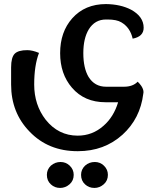

<svg xmlns="http://www.w3.org/2000/svg" viewBox="-20 -508 751 954"><path d="M402.8 408.2Q382.8 390.1 382.8 360.8Q382.8 334 402.8 314.9Q422.9 296.9 451.2 296.9Q477.1 296.9 496.1 314.9Q516.1 334 516.1 360.8Q516.1 389.2 496.1 407.2Q475.1 425.8 449.2 425.8Q421.9 425.8 402.8 408.2ZM232.9 408.2Q212.9 390.1 212.9 360.8Q212.9 334 232.9 314.9Q253.9 296.9 280.8 296.9Q307.1 296.9 326.2 314.9Q346.2 334 346.2 360.8Q346.2 389.2 326.2 407.2Q305.2 425.8 278.8 425.8Q252 425.8 232.9 408.2ZM664.1 -102.1Q674.8 -91.8 682.1 -81.1Q692.9 -64.5 692.9 -51.3V-48.8Q692.9 -45.9 691.9 -42Q676.8 81.1 588.9 161.1Q498 243.2 367.2 243.2H365.2Q220.2 243.2 127 146Q35.2 51.8 35.2 -87.9V-172.9Q35.2 -223.1 53.2 -241.2Q70.8 -258.8 115.2 -258.8Q141.1 -258.8 173.8 -245.1Q149.9 -183.1 149.9 -87.9Q149.9 13.2 207 86.9Q270 166 366.2 166Q439 166 494.1 117.2Q544.9 73.2 566.9 0H503.9Q399.9 0 337.9 -71.8Q278.8 -140.1 278.8 -244.1Q278.8 -349.1 338.9 -417Q401.9 -487.8 506.8 -487.8Q579.1 -486.8 630.9 -460Q693.8 -425.8 693.8 -370.1Q693.8 -326.2 639.2 -315.9Q627 -371.1 583 -397Q560.1 -411.1 514.2 -411.1H506.8Q451.2 -411.1 420.9 -361.8Q394 -316.9 394 -244.1Q394 -169.9 419.9 -126Q450.2 -77.1 506.8 -77.1H596.2Q640.1 -77.1 664.1 -102.1Z"/></svg>

Font: Sukar
Style: Bold
Weight: 700
Designer: Dario Muhafara - Ghiath Alsory
Foundry: Dario Muhafara - Ghiath Alsory
Version: Version 1.00 March 27, 2016, initial release